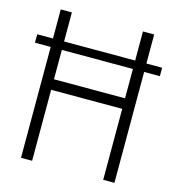

<svg xmlns="http://www.w3.org/2000/svg" viewBox="-112 -833 842 925"><g transform="rotate(15 309.5 -370.0)"><path d="M77 0V-740H132.5V-406.5H487V-740H543V0H487V-354H132.5V0ZM-1.5 -553V-595H621.5V-553Z"/></g></svg>

Font: Encode Sans Condensed Light
Style: Regular
Weight: 300
Width: 3
Designer: Multiple Designers
Foundry: Impallari Type
Version: Version 3.000; ttfautohint (v1.8.3) -l 8 -r 50 -G 200 -x 14 